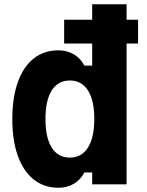

<svg xmlns="http://www.w3.org/2000/svg" viewBox="-20 -868 690 904"><path d="M282 -663V-775H630V-663ZM255 16Q187 16 138.5 -23Q90 -62 64 -134Q38 -206 38 -307Q38 -409 64 -481.5Q90 -554 138.5 -592.5Q187 -631 255 -631Q296 -631 328 -612Q360 -593 377 -559H414V-848H576V0H414V-56H377Q360 -22 328 -3Q296 16 255 16ZM309 -126Q364 -126 394 -173Q424 -220 424 -308Q424 -396 394 -442.5Q364 -489 309 -489Q253 -489 223.5 -442Q194 -395 194 -308Q194 -220 223.5 -173Q253 -126 309 -126Z"/></svg>

Font: Martian Mono SemiCondensed
Style: Bold
Weight: 700
Width: 4
Designer: Roman Shamin
Foundry: Evil Martians
Version: Version 1.000